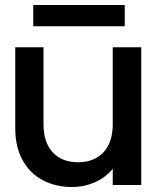

<svg xmlns="http://www.w3.org/2000/svg" viewBox="-20 -740 659 768"><path d="M545 -551V0H431V-65Q404 -31 360.5 -11.5Q317 8 268 8Q203 8 151.5 -19Q100 -46 70.5 -99Q41 -152 41 -227V-551H154V-244Q154 -170 191 -130.5Q228 -91 292 -91Q356 -91 393.5 -130.5Q431 -170 431 -244V-551ZM479 -720V-635H113V-720Z"/></svg>

Font: Poppins Medium A&M
Style: Regular
Weight: 500
Designer: Ninad Kale (Devanagari), Jonny Pinhorn (Latin)
Foundry: Indian Type Foundry
Version: 4.004